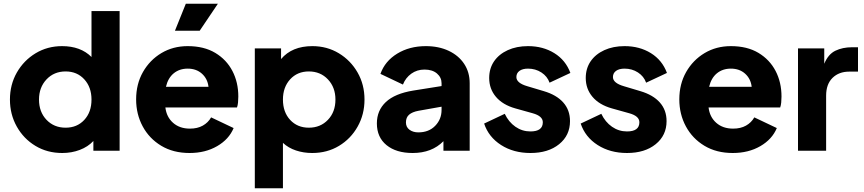

<svg xmlns="http://www.w3.org/2000/svg" viewBox="-20 -804 4607 1024"><path d="M312 12Q362 12 405.5 -4.5Q449 -21 478 -52V0H618V-745H468V-500Q410 -558 311 -558Q233 -558 170 -520Q107 -482 70 -417.5Q33 -353 33 -273Q33 -194 69.5 -129Q106 -64 169 -26Q232 12 312 12ZM330 -123Q268 -123 228 -165Q188 -207 188 -273Q188 -338 228 -380.5Q268 -423 330 -423Q391 -423 429.5 -381Q468 -339 468 -273Q468 -206 429.5 -164.5Q391 -123 330 -123Z M991 12Q1075 12 1138 -24.5Q1201 -61 1226 -121L1106 -178Q1090 -150 1061.5 -134Q1033 -118 993 -118Q938 -118 903 -149Q868 -180 862 -231H1244Q1248 -242 1249.5 -257.5Q1251 -273 1251 -289Q1251 -365 1219.5 -425.5Q1188 -486 1128 -522Q1068 -558 981 -558Q903 -558 841 -521Q779 -484 742.5 -420Q706 -356 706 -274Q706 -195 741 -130Q776 -65 840 -26.5Q904 12 991 12ZM981 -438Q1027 -438 1057 -411Q1087 -384 1092 -341H865Q876 -388 906.5 -413Q937 -438 981 -438ZM913 -640H1045L1142 -784H971Z M1339 200H1489V-42Q1518 -15 1558.5 -1.5Q1599 12 1645 12Q1725 12 1788 -26Q1851 -64 1887.5 -129Q1924 -194 1924 -273Q1924 -353 1887 -417.5Q1850 -482 1787 -520Q1724 -558 1646 -558Q1537 -558 1479 -489V-546H1339ZM1627 -123Q1566 -123 1527.5 -164.5Q1489 -206 1489 -273Q1489 -339 1527.5 -381Q1566 -423 1627 -423Q1689 -423 1729 -380.5Q1769 -338 1769 -273Q1769 -207 1729 -165Q1689 -123 1627 -123Z M2181 12Q2283 12 2345 -51V0H2485V-360Q2485 -419 2455.5 -463.5Q2426 -508 2373 -533Q2320 -558 2251 -558Q2164 -558 2098.5 -518Q2033 -478 2009 -410L2129 -353Q2143 -389 2173.5 -411Q2204 -433 2244 -433Q2286 -433 2310.5 -412Q2335 -391 2335 -360V-345L2184 -321Q2086 -305 2038 -260Q1990 -215 1990 -146Q1990 -72 2041.5 -30Q2093 12 2181 12ZM2145 -151Q2145 -178 2162 -192.5Q2179 -207 2211 -213L2335 -235V-218Q2335 -168 2301 -133Q2267 -98 2211 -98Q2183 -98 2164 -112Q2145 -126 2145 -151Z M2809 12Q2904 12 2962 -35Q3020 -82 3020 -158Q3020 -217 2984 -257.5Q2948 -298 2880 -318L2793 -344Q2734 -361 2734 -393Q2734 -414 2750.5 -426Q2767 -438 2796 -438Q2836 -438 2867.5 -417.5Q2899 -397 2911 -363L3022 -415Q2997 -483 2936.5 -520.5Q2876 -558 2796 -558Q2735 -558 2688 -536.5Q2641 -515 2615 -477Q2589 -439 2589 -388Q2589 -330 2625 -287.5Q2661 -245 2728 -226L2821 -200Q2875 -185 2875 -152Q2875 -103 2809 -103Q2765 -103 2729 -128Q2693 -153 2672 -197L2562 -145Q2586 -73 2652.5 -30.5Q2719 12 2809 12Z M3324 12Q3419 12 3477 -35Q3535 -82 3535 -158Q3535 -217 3499 -257.5Q3463 -298 3395 -318L3308 -344Q3249 -361 3249 -393Q3249 -414 3265.5 -426Q3282 -438 3311 -438Q3351 -438 3382.5 -417.5Q3414 -397 3426 -363L3537 -415Q3512 -483 3451.5 -520.5Q3391 -558 3311 -558Q3250 -558 3203 -536.5Q3156 -515 3130 -477Q3104 -439 3104 -388Q3104 -330 3140 -287.5Q3176 -245 3243 -226L3336 -200Q3390 -185 3390 -152Q3390 -103 3324 -103Q3280 -103 3244 -128Q3208 -153 3187 -197L3077 -145Q3101 -73 3167.5 -30.5Q3234 12 3324 12Z M3888 12Q3972 12 4035 -24.5Q4098 -61 4123 -121L4003 -178Q3987 -150 3958.5 -134Q3930 -118 3890 -118Q3835 -118 3800 -149Q3765 -180 3759 -231H4141Q4145 -242 4146.5 -257.5Q4148 -273 4148 -289Q4148 -365 4116.5 -425.5Q4085 -486 4025 -522Q3965 -558 3878 -558Q3800 -558 3738 -521Q3676 -484 3639.5 -420Q3603 -356 3603 -274Q3603 -195 3638 -130Q3673 -65 3737 -26.5Q3801 12 3888 12ZM3878 -438Q3924 -438 3954 -411Q3984 -384 3989 -341H3762Q3773 -388 3803.5 -413Q3834 -438 3878 -438Z M4236 0H4386V-294Q4386 -355 4420 -388.5Q4454 -422 4509 -422H4556V-552H4524Q4474 -552 4435.5 -533.5Q4397 -515 4376 -464V-546H4236Z"/></svg>

Font: Plus Jakarta Sans ExtraBold
Style: Regular
Weight: 800
Designer: Gumpita Rahayu
Foundry: Tokotype
Version: Version 2.004; ttfautohint (v1.8.3)